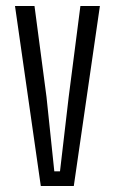

<svg xmlns="http://www.w3.org/2000/svg" viewBox="-20 -620 383 640"><path d="M116 0 30 -600H95L135 -297L161 -49H180L209 -297L248 -600H313L226 0Z"/></svg>

Font: Big Shoulders Text Light
Style: Regular
Weight: 300
Designer: Patric King
Foundry: XO Type Co
Version: Version 1.000; ttfautohint (v1.8.2)